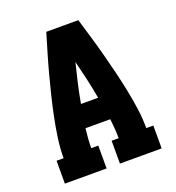

<svg xmlns="http://www.w3.org/2000/svg" viewBox="-133 -841 866 947"><g transform="rotate(-20 300.0 -367.5)"><path d="M46 0V-120H83Q83 -172 90.5 -224.5Q98 -277 108.5 -328.5Q119 -380 131.5 -431Q144 -482 157.5 -533Q171 -584 186 -634.5Q201 -685 216 -735H384Q399 -685 414 -634.5Q429 -584 442.5 -533Q456 -482 468.5 -431Q481 -380 491.5 -328.5Q502 -277 509.5 -224.5Q517 -172 517 -120H554V0H335V-120H372Q372 -145 370 -170.5Q368 -196 365 -222H235Q232 -196 230 -170.5Q228 -145 228 -120H265V0ZM345 -342Q336 -393 324.5 -444Q313 -495 300 -546Q287 -495 275.5 -444Q264 -393 255 -342Z"/></g></svg>

Font: Iosevka Curly Slab HvEx
Style: Regular
Weight: 900
Width: 7
Monospace: yes
Designer: Belleve Invis
Foundry: Belleve Invis
Version: Version 11.1.0; ttfautohint (v1.8.3)